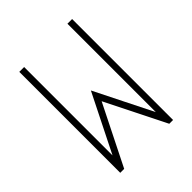

<svg xmlns="http://www.w3.org/2000/svg" viewBox="-188 -782 897 897"><g transform="rotate(-45 261.0 -333.5)"><path d="M113 0H87V-667H119V-83L262 -369L405 -83V-667H436V0H411L262 -298Z"/></g></svg>

Font: Zector
Style: Regular
Weight: 400
Designer: GGBot
Version: 0.72